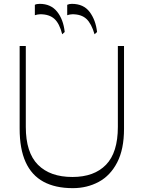

<svg xmlns="http://www.w3.org/2000/svg" viewBox="-20 -969 746 997"><path d="M358 8Q267 8 205.5 -25.5Q144 -59 113 -127.5Q82 -196 82 -301V-730H114V-310Q114 -177 177 -113.5Q240 -50 356 -50Q469 -50 530.5 -113.5Q592 -177 592 -310V-730H624V-300Q624 -194 588.5 -125.5Q553 -57 492.5 -24.5Q432 8 358 8ZM471 -791Q455 -846 429 -870.5Q403 -895 356 -895Q349 -895 342 -893.5Q335 -892 329 -890V-944Q339 -949 353 -949Q414 -949 445.5 -907Q477 -865 484 -803ZM303 -791Q289 -847 262.5 -871Q236 -895 189 -895Q182 -895 174.5 -893.5Q167 -892 161 -890V-944Q170 -949 186 -949Q244 -949 276.5 -908.5Q309 -868 316 -803Z"/></svg>

Font: Savate ExtraLight
Style: Regular
Weight: 200
Designer: Max Esnée
Foundry: Plomb Type
Version: Version 2.000